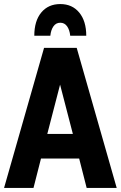

<svg xmlns="http://www.w3.org/2000/svg" viewBox="-22 -926 595 946"><path d="M-2 0 195 -690H356L553 0H405L368 -145H180L143 0ZM211 -266H337L274 -509ZM403 -750H324Q321 -779 308.5 -796.5Q296 -814 275 -814Q254 -814 241.5 -796.5Q229 -779 226 -750H147Q147 -823 181.5 -864.5Q216 -906 275 -906Q334 -906 368.5 -864Q403 -822 403 -750Z"/></svg>

Font: Radio Canada Condensed
Style: Bold
Weight: 700
Width: 3
Designer: Charles Daoud, Etienne Aubert Bonn, Alexandre Saumier Demers, Jacques Le Bailly
Foundry: Radio-Canada
Version: Version 2.104; ttfautohint (v1.8.4.7-5d5b);gftools[0.9.28.de